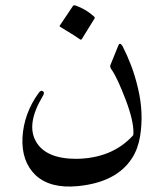

<svg xmlns="http://www.w3.org/2000/svg" viewBox="-20 -632 612 718"><path d="M438 -460Q455 -427 470 -388Q485 -349 496 -302Q507 -256 509 -211.5Q511 -167 504 -123Q496 -75 474 -41Q416 50 271 64Q168 74 113 23Q60 -28 64 -117Q69 -208 125 -285Q133 -296 140 -291Q149 -286 139 -271Q77 -167 115 -102Q152 -38 266 -38Q399 -40 477 -125Q479 -127 479 -134Q480 -180 450 -259Q435 -298 422 -326.5Q409 -355 397 -372Q390 -382 393 -389L423 -463Q428 -475 438 -460ZM253 -610Q255 -613 261 -612Q301 -598 332 -570Q336 -566 333 -562L286 -486Q283 -481 276 -487Q272 -490 255 -501Q238 -512 206 -531Q201 -534 204 -537Z"/></svg>

Font: Amiri Quran
Style: Regular
Weight: 400
Designer: Khaled Hosny
Version: Version 0.117